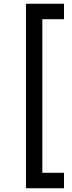

<svg xmlns="http://www.w3.org/2000/svg" viewBox="-20 -797 385 1020"><path d="M320 -777H118V203H320V121H205V-695H320Z"/></svg>

Font: UULA Sans Medium
Style: Regular
Weight: 500
Designer: Mohamed Gaber, Laura Garcia Mut
Foundry: Kief Type Foundry
Version: Version 3.006;hotconv 1.0.109;makeotfexe 2.5.65596